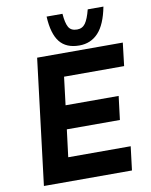

<svg xmlns="http://www.w3.org/2000/svg" viewBox="-101 -1034 870 1108"><g transform="rotate(-10 333.5 -480.0)"><path d="M657 -736 641 -601H289L269 -437H580L563 -299H252L232 -139H598L581 0H65L155 -736ZM250 -960H343Q347 -906 361 -881Q375 -856 411 -856Q442 -856 459.5 -880.5Q477 -905 491 -960H583Q563 -857 519 -810Q475 -763 408 -763Q331 -763 293 -811Q255 -859 250 -960Z"/></g></svg>

Font: Josefin Sans
Style: Bold Italic
Weight: 700
Italic angle: -7°
Designer: Santiago Orozco
Foundry: Typemade
Version: Version 2.000